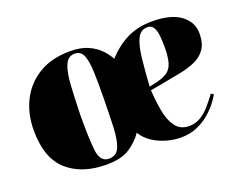

<svg xmlns="http://www.w3.org/2000/svg" viewBox="-92 -706 1116 888"><g transform="rotate(-20 466.5 -261.5)"><path d="M720 -537Q814 -537 862 -500Q910 -463 908 -405Q907 -359 887 -331.5Q867 -304 833 -289.5Q799 -275 755.5 -266.5Q712 -258 663 -249L607 -239Q610 -186 619 -136Q628 -86 651 -54.5Q674 -23 718 -23Q749 -23 774.5 -38.5Q800 -54 821.5 -79Q843 -104 862 -130L874 -122Q865 -105 847 -82Q829 -59 802.5 -37Q776 -15 741.5 -0.5Q707 14 663 14Q629 14 592.5 3.5Q556 -7 526 -27Q496 -47 478 -77Q453 -40 412 -13Q371 14 297 14Q177 14 105.5 -49.5Q34 -113 34 -250Q34 -329 66 -394Q98 -459 161 -498Q224 -537 317 -537Q369 -537 404.5 -521Q440 -505 462.5 -481.5Q485 -458 497 -434Q543 -484 596.5 -510.5Q650 -537 720 -537ZM317 -8Q355 -8 369 -42.5Q383 -77 385.5 -138.5Q388 -200 389 -280Q390 -355 388 -408.5Q386 -462 374.5 -490.5Q363 -519 333 -519Q300 -519 285.5 -485.5Q271 -452 267 -391Q263 -330 261 -246Q260 -129 267 -68.5Q274 -8 317 -8ZM735 -407Q735 -435 732.5 -460.5Q730 -486 720.5 -502.5Q711 -519 690 -519Q657 -519 641 -486Q625 -453 618.5 -394Q612 -335 607 -257L640 -264Q675 -272 696 -285.5Q717 -299 726 -327.5Q735 -356 735 -407Z"/></g></svg>

Font: Literata 72pt Black
Style: Italic
Weight: 900
Italic angle: -2°
Designer: Latin by Veronika Burian and Jose Scaglione. Greek by Irene Vlachou. Cyrillic by Vera Evstafieva
Foundry: TypeTogether
Version: Version 3.002